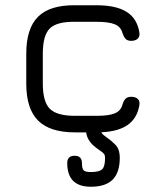

<svg xmlns="http://www.w3.org/2000/svg" viewBox="-20 -504 621 731"><path d="M265.5 0Q170 0 125 -45Q80 -90 80 -185.5V-299.5Q80 -395.5 124.8 -440.2Q169.5 -485 265.5 -484H347.5Q421.5 -484 461.5 -459.2Q501.5 -434.5 510.5 -381.5Q513.5 -366 504.8 -357.2Q496 -348.5 479.5 -348.5Q465 -348.5 458 -356.2Q451 -364 446.5 -377.5Q440.5 -401.5 417.8 -411.2Q395 -421 347.5 -421H265.5Q196.5 -422 169.8 -395.8Q143 -369.5 143 -299.5V-185.5Q143 -116.5 169.8 -89.8Q196.5 -63 265.5 -63H347.5Q395 -63 417.8 -72.8Q440.5 -82.5 446.5 -106.5Q451 -121 458.2 -128.2Q465.5 -135.5 480 -135.5Q496 -135.5 504.8 -127Q513.5 -118.5 510.5 -102.5Q501.5 -50.5 461.5 -25.2Q421.5 0 347.5 0ZM326 207Q236 207 236 117Q236 89 264 89Q292 89 292 117Q292 138 298.5 144.5Q305 151 326 151Q358.5 151 369.2 140.2Q380 129.5 380 97Q380 87.5 376 82Q372 76.5 357 66.5Q348 60.5 336.2 50.5Q324.5 40.5 315.8 24.8Q307 9 307 -15Q307 -43 335 -43Q363 -43 363 -15Q363 -4 367.5 2.8Q372 9.5 388 20.5Q401.5 29.5 418.8 46.5Q436 63.5 436 97Q436 152.5 409 179.8Q382 207 326 207Z"/></svg>

Font: Jura Light Medium
Style: Regular
Weight: 500
Version: Version 5.106